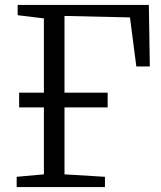

<svg xmlns="http://www.w3.org/2000/svg" viewBox="-20 -763 656 783"><path d="M58 -325V-385H419V-325ZM48 0V-42L159 -52V-688L52 -701V-743H587L591 -492H536L510 -692L243 -698V-52L408 -42V0Z"/></svg>

Font: Merriweather 7pt Light
Style: Regular
Weight: 300
Designer: Eben Sorkin
Foundry: Eben Sorkin
Version: Version 2.200;gftools[0.9.31]